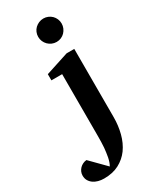

<svg xmlns="http://www.w3.org/2000/svg" viewBox="-332 -806 899 1103"><g transform="rotate(-30 117.0 -254.5)"><path d="M232.9 -46.9Q232.9 7.8 219.7 59.1Q206.5 110.4 178.2 149.9Q150.9 187 109.4 209Q67.9 231 9.8 231Q-10.3 231 -28.3 226.1Q-46.4 221.2 -60.1 211.4Q-73.7 201.7 -81.8 187.5Q-89.8 173.3 -89.8 154.8Q-89.8 141.6 -84.7 129.9Q-79.6 118.2 -70.8 109.1Q-62 100.1 -50.3 94.5Q-38.6 88.9 -25.9 87.9L71.8 187Q77.6 177.7 82 164.8Q86.4 151.9 89.4 137.2Q92.3 122.6 94.2 107.2Q96.2 91.8 97.7 77.1Q100.1 43 100.1 4.9V-409.2H28.8V-450.2L182.1 -500H232.9ZM243.2 -663.1Q243.2 -647 237.1 -632.8Q231 -618.7 220.7 -607.9Q210.4 -597.2 196.3 -591.1Q182.1 -585 166 -585Q149.9 -585 135.7 -591.1Q121.6 -597.2 110.8 -607.9Q100.1 -618.7 94 -632.8Q87.9 -647 87.9 -663.1Q87.9 -679.2 94 -693.4Q100.1 -707.5 110.8 -717.8Q121.6 -728 135.7 -734.1Q149.9 -740.2 166 -740.2Q182.1 -740.2 196.3 -734.1Q210.4 -728 220.7 -717.8Q231 -707.5 237.1 -693.4Q243.2 -679.2 243.2 -663.1Z"/></g></svg>

Font: Charis SIL Cyr
Style: Bold
Weight: 700
Foundry: SIL International
Version: Version 5.000